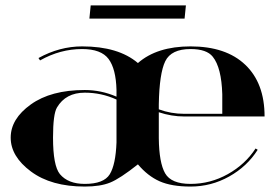

<svg xmlns="http://www.w3.org/2000/svg" viewBox="-20 -684 1017 709"><path d="M661.6 -615.2H310.1L314.9 -664.1H666.5ZM175.8 -175.8Q175.8 -72.3 201.2 -41Q231.4 -4.9 293 -4.9Q363.3 -4.9 385.3 -40.5Q407.2 -76.2 410.2 -158.2V-316.4Q354.5 -341.8 293 -341.8Q222.7 -341.8 190.4 -287.1Q175.8 -262.7 175.8 -175.8ZM566.4 -280.3Q611.3 -263.7 660.2 -263.7H800.8Q800.8 -313.5 800.8 -335.9Q797.9 -434.6 765.6 -474.6Q743.2 -502.9 683.6 -502.9Q612.3 -502.9 590.3 -458Q568.4 -413.1 566.4 -298.8ZM566.4 -269.5V-173.8Q567.4 -83 589.8 -43.9Q612.3 -4.9 683.6 -4.9Q756.8 -4.9 821.3 -41Q885.7 -77.1 923.8 -135.7L931.6 -130.9Q892.6 -69.3 826.2 -32.2Q759.8 4.9 683.6 4.9Q613.3 4.9 569.3 -14.6Q525.4 -34.2 489.3 -77.1Q422.9 -24.4 386.7 -9.8Q350.6 4.9 293 4.9Q168.9 4.9 94.2 -50.8Q19.5 -106.4 19.5 -175.8Q19.5 -245.1 93.8 -298.3Q168 -351.6 293 -351.6Q353.5 -351.6 410.2 -327.1V-351.6Q408.2 -429.7 380.9 -466.3Q353.5 -502.9 283.2 -502.9Q202.1 -502.9 127.9 -460.9L122.1 -469.7Q200.2 -512.7 283.2 -512.7Q417 -512.7 489.3 -451.2Q559.6 -512.7 683.6 -512.7Q814.5 -512.7 885.7 -444.8Q957 -377 957 -253.9H660.2Q613.3 -253.9 566.4 -269.5Z"/></svg>

Font: spinwerad
Style: Bold
Weight: 700
Width: 7
Version: Version 0.3